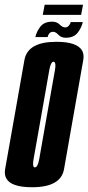

<svg xmlns="http://www.w3.org/2000/svg" viewBox="-49 -782 371 806"><path d="M86 4Q-2.5 4 -22.5 -33Q-31.5 -49 -27.5 -72Q-14 -148 13 -300.5Q40 -453.5 53.5 -530Q67 -606.5 187.5 -606.5Q275.5 -606.5 296 -569Q304.5 -553 300.5 -530Q287 -453.5 260 -300.5Q233 -148 219.8 -72Q206.5 4 86 4ZM97.5 -79.5Q109.5 -79.5 115.8 -114.8Q122 -150 148.5 -300.5Q175 -451 181.5 -487Q187 -518 178.5 -522Q177.5 -523 176 -523Q164 -523 157.8 -487Q151.5 -451 125 -300.5Q98.5 -150 92 -114.5Q86.5 -84 94.5 -80Q96 -79.5 97.5 -79.5ZM227 -623.5Q208 -623.5 196.2 -636Q184.5 -648.5 174 -648.5Q163 -648.5 157.5 -641Q152 -633.5 151 -626.5H99.5Q104 -648.5 120.2 -669.8Q136.5 -691 170.5 -691Q189.5 -691 201.5 -679Q213.5 -667 224.5 -667Q234 -667 240.2 -674.5Q246.5 -682 248 -689.5H298.5Q294 -667 277.5 -645.2Q261 -623.5 227 -623.5ZM130.5 -719.5 138.5 -762H299.5L291.5 -719.5Z"/></svg>

Font: Anybody UltraCondensed SemiBold
Style: Italic
Weight: 600
Width: 1
Italic angle: -10°
Designer: Tyler Finck
Foundry: Etcetera Type Company
Version: Version 1.010; ttfautohint (v1.8.3) -l 8 -r 50 -G 200 -x 14 